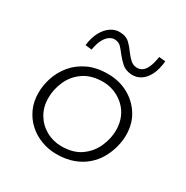

<svg xmlns="http://www.w3.org/2000/svg" viewBox="-140 -700 800 826"><g transform="rotate(30 259.5 -287.5)"><path d="M248 8Q209 8 173 -5.5Q137 -19 109.5 -44Q82 -69 66 -104Q50 -139 50 -183Q50 -221 63 -259.5Q76 -298 102.5 -330Q129 -362 170.5 -382Q212 -402 270 -402Q325 -402 369.5 -378Q414 -354 441 -311.5Q468 -269 468 -212Q468 -184 460 -153Q452 -122 436 -93.5Q420 -65 394 -42Q368 -19 331.5 -5.5Q295 8 248 8ZM250 -32Q309 -32 346.5 -59Q384 -86 402 -127Q420 -168 420 -209Q420 -244 408 -272Q396 -300 374.5 -320Q353 -340 325.5 -351Q298 -362 268 -362Q210 -362 172 -335.5Q134 -309 116 -268Q98 -227 98 -185Q98 -140 118.5 -105.5Q139 -71 174 -51.5Q209 -32 250 -32ZM358 -450Q327 -452 309 -468Q291 -484 276 -503Q265 -518 253 -531Q241 -544 221 -545Q209 -546 195.5 -537.5Q182 -529 171.5 -510Q161 -491 155 -457L123 -461Q128 -502 143.5 -529.5Q159 -557 181 -571Q203 -585 227 -583Q256 -582 273 -565.5Q290 -549 303 -530Q315 -514 328.5 -501Q342 -488 361 -487Q375 -486 387.5 -494Q400 -502 409 -522Q418 -542 423 -575L455 -572Q451 -530 437 -502.5Q423 -475 402.5 -462Q382 -449 358 -450Z"/></g></svg>

Font: Josefin Sans Thin Light
Style: Italic
Weight: 300
Italic angle: -7°
Version: Version 2.000